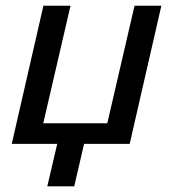

<svg xmlns="http://www.w3.org/2000/svg" viewBox="-20 -508 611 678"><path d="M147 149.9 182.1 0H21.5L133.3 -487.8H229L132.8 -72.8H358.9L455.1 -487.8H549.8L438 0H276.9L242.2 149.9Z"/></svg>

Font: HK Grotesk Medium Italic
Style: Regular
Weight: 500
Italic angle: -13°
Designer: Alfredo Marco Pradil and Stefan Peev
Foundry: Hanken Design Co.
Version: Version 1.000;PS 001.000;hotconv 1.0.88;makeotf.lib2.5.64775